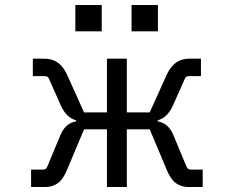

<svg xmlns="http://www.w3.org/2000/svg" viewBox="-20 -752 940 772"><path d="M152 -70Q166 -70 170 -82L223 -209Q243 -257 286 -264V-268Q246 -280 225 -327L177 -435Q173 -446 160 -446H112V-516H159Q190 -516 212 -500.5Q234 -485 249 -453L318 -300H410V-516H490V-300H582L651 -453Q666 -485 688 -500.5Q710 -516 741 -516H788V-446H740Q727 -446 723 -435L675 -327Q654 -280 614 -268V-264Q657 -257 677 -209L730 -82Q735 -70 748 -70H795V0H738Q709 0 687.5 -15.5Q666 -31 650 -70L582 -232H490V0H410V-232H318L250 -70Q234 -31 212.5 -15.5Q191 0 162 0H105V-70ZM615 -732V-626H509V-732ZM389 -732V-626H283V-732Z"/></svg>

Font: iA Writer Duo V
Style: Regular
Weight: 400
Designer: Mike Abbink, Paul van der Laan, Pieter van Rosmalen, Oliver Reichenstein
Foundry: Information Architects Inc.
Version: Version 2.000